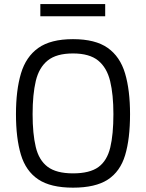

<svg xmlns="http://www.w3.org/2000/svg" viewBox="-20 -890 700 921"><path d="M330.2 10.2Q222.6 10.2 163.2 -29.7Q103.8 -69.6 80.2 -148.3Q56.6 -227 56.6 -342.6Q56.6 -457 80.5 -537.4Q104.4 -617.8 163.8 -660Q223.2 -702.2 330.2 -702.2Q437.2 -702.2 496.6 -660.3Q556 -618.4 579.9 -538Q603.8 -457.6 603.8 -342.6Q603.8 -224 580.2 -145.6Q556.6 -67.2 497.2 -28.5Q437.8 10.2 330.2 10.2ZM330.2 -58.4Q410.7 -58.4 452.3 -88.8Q493.8 -119.3 508.9 -182.4Q524 -245.4 524 -342.6Q524 -436.5 508.3 -501.1Q492.6 -565.6 450.8 -599.6Q408.9 -633.6 330.2 -633.6Q250.9 -633.6 209 -599.9Q167.1 -566.2 151.7 -501.7Q136.4 -437.1 136.4 -342.6Q136.4 -248.4 151.5 -185.1Q166.5 -121.7 208.4 -90Q250.3 -58.4 330.2 -58.4ZM173.5 -811.9V-870.4H484.6V-811.9Z"/></svg>

Font: Titillium Web
Style: Bold
Weight: 700
Designer: Mohamed Gaber, Accademia di Belle Arti di Urbino
Foundry: Kief Type Foundry, Accademia di Belle Arti di Urbino
Version: Version 3.000